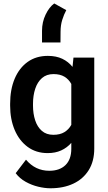

<svg xmlns="http://www.w3.org/2000/svg" viewBox="-20 -853 609 1082"><path d="M37.1 -257.8V-268.1Q37.1 -348.6 62.7 -409.4Q88.4 -470.2 136 -504.2Q183.6 -538.1 249.5 -538.1Q296.9 -538.1 331.1 -521.7Q365.2 -505.4 388.7 -476.1L394 -528.3H511.2V-16.1Q511.2 55.7 480 105.7Q448.7 155.8 393.3 181.9Q337.9 208 264.2 208Q232.4 208 195.6 199.2Q158.7 190.4 124.8 171.6Q90.8 152.8 68.4 123L126.5 46.9Q179.2 109.4 257.8 109.4Q315.9 109.4 348.9 77.4Q381.8 45.4 381.8 -14.6V-47.9Q357.9 -20.5 325 -5.4Q292 9.8 248.5 9.8Q183.6 9.8 136 -25.1Q88.4 -60.1 62.7 -120.6Q37.1 -181.2 37.1 -257.8ZM166 -268.1V-257.8Q166 -212.4 178.2 -175Q190.4 -137.7 215.8 -115.5Q241.2 -93.3 280.8 -93.3Q318.4 -93.3 343 -108.4Q367.7 -123.5 381.8 -149.4V-379.9Q367.7 -405.8 343.3 -420.7Q318.8 -435.5 281.7 -435.5Q242.2 -435.5 216.6 -413.1Q190.9 -390.6 178.5 -352.8Q166 -314.9 166 -268.1ZM216.8 -613.8V-679.7Q216.8 -728.5 237.1 -770.8Q257.3 -813 285.6 -833.5L353.5 -795.9Q340.3 -771.5 330.8 -741.2Q321.3 -710.9 321.3 -674.3L320.8 -613.8Z"/></svg>

Font: Vazirmatn UI SemiBold
Style: Regular
Weight: 600
Designer: Saber Rastikerdar
Foundry: Saber Rastikerdar
Version: Version 33.003